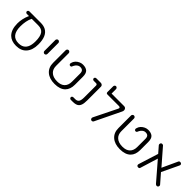

<svg xmlns="http://www.w3.org/2000/svg" viewBox="273 -1966 3224 3224"><g transform="rotate(45 1885.5 -353.5)"><path d="M588.9 -283.2Q588.9 -482.4 476.6 -542Q427.7 -567.4 357.4 -567.4H87.9Q76.2 -567.4 66.9 -558.1Q57.6 -548.8 57.6 -537.1Q57.6 -525.4 66.9 -516.1Q76.2 -506.8 87.9 -506.8H140.6L133.8 -493.2Q113.3 -447.3 101.1 -391.1Q88.9 -335 88.9 -283.2Q88.9 -135.7 163.1 -61.5Q226.6 1 337.9 1Q460 1 524.4 -74.2Q588.9 -149.4 588.9 -283.2ZM518.6 -283.2Q518.6 -109.4 409.2 -69.3Q377 -58.6 337.9 -58.6Q159.2 -58.6 159.2 -283.2Q159.2 -344.7 170.4 -402.3Q181.6 -460 203.1 -502L206.1 -506.8H357.4Q445.3 -506.8 481.9 -452.6Q518.6 -398.4 518.6 -283.2Z M808.6 -276.4V-535.2Q808.6 -549.8 797.9 -560.5Q787.1 -571.3 772.5 -571.3Q762.7 -571.3 757.8 -568.4Q737.3 -555.7 737.3 -535.2V-276.4Q737.3 -261.7 748 -251Q758.8 -240.2 773.4 -240.2Q788.1 -240.2 798.3 -251Q808.6 -261.7 808.6 -276.4Z M1501 -238.3V-424.8Q1501 -507.8 1464.4 -540Q1427.7 -572.3 1357.4 -572.3Q1324.2 -572.3 1291 -557.6Q1256.8 -542 1230.5 -514.6Q1204.1 -485.4 1195.3 -447.3Q1193.4 -436.5 1193.4 -435.5Q1193.4 -420.9 1202.1 -412.1Q1210.9 -403.3 1223.6 -403.3Q1239.3 -403.3 1248 -417Q1250 -420.9 1252.9 -428.2Q1255.9 -435.5 1261.7 -446.3Q1274.4 -471.7 1294.9 -488.3Q1322.3 -511.7 1354.5 -511.7Q1393.6 -511.7 1411.6 -492.2Q1429.7 -472.7 1429.7 -430.7V-238.3Q1429.7 -155.3 1383.3 -109.9Q1336.9 -64.5 1250 -64.5Q1148.4 -64.5 1097.7 -116.2Q1052.7 -160.2 1052.7 -238.3V-537.1Q1052.7 -551.8 1042 -562.5Q1031.2 -573.2 1016.6 -573.2Q1002 -573.2 991.7 -562.5Q981.4 -551.8 981.4 -537.1V-238.3Q981.4 -128.9 1052.7 -66.4Q1125 -3.9 1248 -3.9Q1377 -3.9 1441.4 -68.4Q1501 -127.9 1501 -238.3Z M1632.8 -8.8H1677.7Q1757.8 -8.8 1792 -43Q1808.6 -59.6 1818.4 -85.9Q1833 -125 1833 -198.2V-524.4Q1833 -542 1818.8 -554.7Q1804.7 -567.4 1783.2 -567.4H1679.7Q1665 -567.4 1655.8 -558.1Q1646.5 -548.8 1646.5 -537.1Q1646.5 -524.4 1656.2 -515.6Q1666 -506.8 1679.7 -506.8H1732.4Q1746.1 -506.8 1753.9 -499Q1761.7 -491.2 1761.7 -477.5V-198.2Q1761.7 -129.9 1743.2 -100.6Q1722.7 -69.3 1677.7 -69.3H1632.8Q1618.2 -69.3 1607.4 -59.6Q1599.6 -50.8 1599.6 -39.1Q1599.6 -26.4 1609.4 -17.6Q1619.1 -8.8 1632.8 -8.8Z M2128.9 -6.8Q2146.5 -6.8 2157.2 -21.5Q2159.2 -24.4 2160.2 -26.4L2379.9 -480.5Q2388.7 -496.1 2388.7 -516.6Q2388.7 -537.1 2375 -552.7Q2361.3 -567.4 2340.8 -567.4H2041V-671.9Q2041 -686.5 2030.3 -697.3Q2019.5 -708 2006.8 -708Q1993.2 -708 1983.4 -697.3Q1973.6 -686.5 1973.6 -671.9V-540Q1973.6 -520.5 1981.4 -513.7Q1989.3 -506.8 2008.8 -506.8H2278.3Q2298.8 -505.9 2303.7 -493.2Q2304.7 -488.3 2304.7 -484.4Q2304.7 -477.5 2300.8 -469.7L2098.6 -59.6Q2094.7 -48.8 2094.7 -43.9Q2094.7 -39.1 2095.7 -36.1Q2098.6 -18.6 2113.3 -10.7Q2121.1 -6.8 2128.9 -6.8Z M3051.8 -238.3V-424.8Q3051.8 -507.8 3015.1 -540Q2978.5 -572.3 2908.2 -572.3Q2875 -572.3 2841.8 -557.6Q2807.6 -542 2781.2 -514.6Q2754.9 -485.4 2746.1 -447.3Q2744.1 -436.5 2744.1 -435.5Q2744.1 -420.9 2752.9 -412.1Q2761.7 -403.3 2774.4 -403.3Q2790 -403.3 2798.8 -417Q2800.8 -420.9 2803.7 -428.2Q2806.6 -435.5 2812.5 -446.3Q2825.2 -471.7 2845.7 -488.3Q2873 -511.7 2905.3 -511.7Q2944.3 -511.7 2962.4 -492.2Q2980.5 -472.7 2980.5 -430.7V-238.3Q2980.5 -155.3 2934.1 -109.9Q2887.7 -64.5 2800.8 -64.5Q2699.2 -64.5 2648.4 -116.2Q2603.5 -160.2 2603.5 -238.3V-537.1Q2603.5 -551.8 2592.8 -562.5Q2582 -573.2 2567.4 -573.2Q2552.7 -573.2 2542.5 -562.5Q2532.2 -551.8 2532.2 -537.1V-238.3Q2532.2 -128.9 2603.5 -66.4Q2675.8 -3.9 2798.8 -3.9Q2927.7 -3.9 2992.2 -68.4Q3051.8 -127.9 3051.8 -238.3Z M3706.1 -41Q3706.1 -54.7 3698.2 -62.5L3559.6 -221.7L3701.2 -519.5Q3706.1 -528.3 3706.1 -535.6Q3706.1 -543 3705.1 -545.9Q3702.1 -559.6 3687.5 -566.4Q3676.8 -570.3 3669.9 -570.3Q3647.5 -570.3 3639.6 -550.8Q3639.6 -550.8 3513.7 -278.3Q3268.6 -561.5 3265.6 -564Q3262.7 -566.4 3256.3 -568.8Q3250 -571.3 3242.2 -571.3Q3226.6 -571.3 3218.8 -563.5Q3208 -552.7 3208 -537.1Q3208 -522.5 3214.8 -514.6L3310.5 -404.3L3199.2 -50.8Q3197.3 -45.9 3197.3 -38.1Q3197.3 -24.4 3206.5 -15.1Q3215.8 -5.9 3232.4 -5.9Q3259.8 -5.9 3264.6 -28.3L3362.3 -344.7L3642.6 -19.5Q3656.2 -5.9 3673.8 -5.9Q3681.6 -5.9 3686.5 -8.8Q3706.1 -18.6 3706.1 -41Z"/></g></svg>

Font: FakePearl
Style: ExtraLight
Weight: 300
Version: Version 1.2